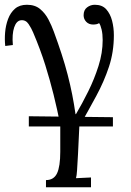

<svg xmlns="http://www.w3.org/2000/svg" viewBox="-29 -531 549 806"><path d="M92 0V-43L445 -39V0ZM164 255V225Q197 225 210.5 196.5Q224 168 224 106Q224 77 224 48.5Q224 20 224 -8Q211 -73 196 -133.5Q181 -194 161 -258Q141 -322 110 -395Q103 -412 91 -430Q79 -448 59 -446Q40 -444 30.5 -416Q21 -388 25 -342L-7 -338Q-10 -365 -7.5 -395Q-5 -425 5 -451.5Q15 -478 34 -494.5Q53 -511 84 -511Q118 -511 139.5 -493Q161 -475 174.5 -449Q188 -423 197 -398Q215 -349 229.5 -304.5Q244 -260 255 -217.5Q266 -175 274 -134.5Q282 -94 288 -52H290Q316 -96 341.5 -147.5Q367 -199 384.5 -254Q402 -309 402 -363Q402 -388 397.5 -407Q393 -426 387 -434Q383 -431 376.5 -429.5Q370 -428 362 -428Q344 -428 333 -439.5Q322 -451 322 -467Q322 -489 336.5 -500Q351 -511 369 -511Q400 -511 417 -492Q434 -473 441.5 -444Q449 -415 449 -383Q449 -313 428.5 -251Q408 -189 375 -128Q342 -67 304 0Q301 71 298.5 115.5Q296 160 294.5 183.5Q293 207 290 217L353 214V255Z"/></svg>

Font: Lora Italic
Style: Italic
Weight: 400
Italic angle: -3°
Designer: Olga Karpushina, Alexei Vanyashin (Cyrillic)
Foundry: Cyreal
Version: Version 2.210; ttfautohint (v1.8.1.43-b0c9)